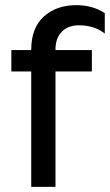

<svg xmlns="http://www.w3.org/2000/svg" viewBox="-20 -724 426 744"><path d="M386 -673V-594Q345 -626 286 -626Q244 -626 219.5 -601Q195 -576 195 -532V-530H336V-447H195V0H101V-447H24V-530H101V-531Q101 -616 150 -660Q199 -704 275 -704Q340 -704 386 -673Z"/></svg>

Font: Roundo Medium
Style: Regular
Weight: 500
Designer: Namrata Goyal (Gurmukhi), Shiva Nallaperumal (Latin)
Foundry: Indian Type Foundry
Version: Version 1.000;PS 1.0;hotconv 1.0.88;makeotf.lib2.5.647800